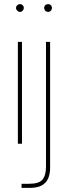

<svg xmlns="http://www.w3.org/2000/svg" viewBox="-20 -700 332 935"><path d="M67 0V-496H87V0ZM77 -642Q70 -642 64 -648Q58 -654 58 -661Q58 -669 64 -674.5Q70 -680 77 -680Q85 -680 90.5 -674.5Q96 -669 96 -661Q96 -654 90.5 -648Q85 -642 77 -642ZM85 215V195H121Q170 195 187 174.5Q204 154 204 111V-496H224V118Q224 147 214.5 169Q205 191 183.5 203Q162 215 124 215ZM214 -642Q206 -642 200.5 -648Q195 -654 195 -661Q195 -669 200.5 -674.5Q206 -680 214 -680Q222 -680 227.5 -674.5Q233 -669 233 -661Q233 -654 227.5 -648Q222 -642 214 -642Z"/></svg>

Font: DM Sans 28pt Thin
Style: Regular
Weight: 250
Version: Version 4.004;gftools[0.9.30]